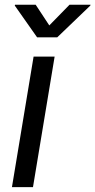

<svg xmlns="http://www.w3.org/2000/svg" viewBox="-20 -773 394 793"><path d="M29.3 0 118.7 -539.1H205.6L116.2 0ZM127.4 -753.4 183.6 -668 267.1 -753.4H354L353 -750L216.3 -618.7H133.3L41 -750L42 -753.4Z"/></svg>

Font: Inter 18pt
Style: Italic
Weight: 400
Italic angle: -9.3988°
Designer: Rasmus Andersson
Foundry: rsms
Version: Version 4.001;git-66647c0bb